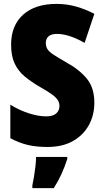

<svg xmlns="http://www.w3.org/2000/svg" viewBox="-20 -744 531 985"><path d="M464 -217Q464 -153 435.5 -101.5Q407 -50 353.5 -20Q300 10 223 10Q168 10 124 0Q80 -10 33 -35V-207Q80 -178 128.5 -162.5Q177 -147 217 -147Q252 -147 268.5 -162Q285 -177 285 -200Q285 -216 277 -229.5Q269 -243 247.5 -259Q226 -275 185 -298Q140 -324 106.5 -352Q73 -380 55 -418.5Q37 -457 37 -515Q37 -613 98.5 -668.5Q160 -724 270 -724Q322 -724 370 -710.5Q418 -697 464 -673L414 -524Q333 -570 273 -570Q242 -570 228.5 -557Q215 -544 215 -524Q215 -506 223 -492.5Q231 -479 254.5 -463.5Q278 -448 322 -423Q390 -385 427 -338.5Q464 -292 464 -217ZM325 72Q312 112 295.5 148.5Q279 185 256 221H146V207Q150 189 154.5 162Q159 135 162 108Q165 81 165 61H325Z"/></svg>

Font: Noto Sans Myanmar UI Condensed Black
Style: Regular
Weight: 900
Width: 3
Designer: Monotype Design Team
Foundry: Monotype Imaging Inc.
Version: Version 2.103; ttfautohint (v1.8.4.7-5d5b)